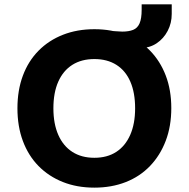

<svg xmlns="http://www.w3.org/2000/svg" viewBox="-20 -850 865 881"><path d="M413 11Q333 11 268 -15Q203 -41 156.5 -88.5Q110 -136 85 -203Q60 -270 60 -353Q60 -436 85 -503Q110 -570 157 -617.5Q204 -665 269 -690.5Q334 -716 413 -716Q492 -716 557 -690.5Q622 -665 668.5 -617.5Q715 -570 740.5 -503.5Q766 -437 766 -354Q766 -271 740.5 -204Q715 -137 668.5 -88.5Q622 -40 557 -14.5Q492 11 413 11ZM413 -126Q472 -126 513.5 -153Q555 -180 577.5 -231Q600 -282 600 -353Q600 -425 578 -475.5Q556 -526 514 -552.5Q472 -579 413 -579Q354 -579 312 -552.5Q270 -526 247.5 -475.5Q225 -425 225 -353Q225 -282 247.5 -231Q270 -180 312 -153Q354 -126 413 -126ZM519 -630 480 -709Q498 -708 513.5 -706.5Q529 -705 541 -705Q571 -705 591 -713Q611 -721 620.5 -743Q630 -765 630 -805V-830H768V-786Q768 -744 749.5 -708.5Q731 -673 699 -651.5Q667 -630 626 -630Z"/></svg>

Font: Nunito Sans 9pt ExtraBold
Style: Regular
Weight: 800
Version: Version 3.101;gftools[0.9.27]